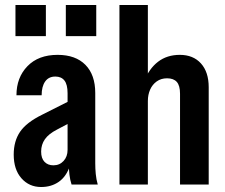

<svg xmlns="http://www.w3.org/2000/svg" viewBox="-20 -740 903 770"><path d="M267 0Q261 -18 258.5 -39.5Q256 -61 256 -85H251V-366Q251 -401 238.5 -417Q226 -433 202 -433Q175 -433 161 -413Q147 -393 147 -358H46Q46 -429 90 -474.5Q134 -520 211 -520Q283 -520 322.5 -480Q362 -440 362 -367V-85Q362 -64 364 -42.5Q366 -21 372 0ZM145 10Q97 10 66 -25Q35 -60 35 -120Q35 -174 60.5 -211.5Q86 -249 149 -280L278 -345V-257L208 -220Q175 -203 160 -181.5Q145 -160 145 -132Q145 -105 158.5 -91Q172 -77 194 -77Q219 -77 235 -94.5Q251 -112 251 -139L261 -76Q246 -32 216 -11Q186 10 145 10ZM244 -595V-720H366V-595ZM42 -595V-720H164V-595Z M459 0V-720H573V0ZM702 0V-364Q702 -397 689 -411.5Q676 -426 650 -426Q626 -426 608.5 -413.5Q591 -401 582 -380.5Q573 -360 573 -335L558 -414Q578 -465 614 -492.5Q650 -520 701 -520Q755 -520 786 -485.5Q817 -451 817 -390V0Z"/></svg>

Font: Instrument Sans Condensed SemiBold
Style: Regular
Weight: 600
Width: 3
Designer: Rodrigo Fuenzalida
Foundry: fragTYPE
Version: Version 1.000;gftools[0.9.28]